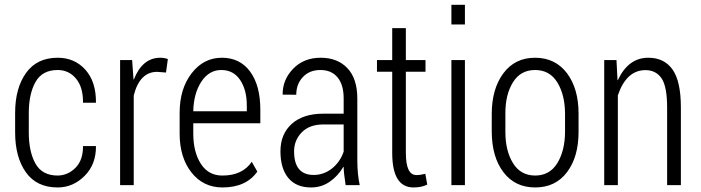

<svg xmlns="http://www.w3.org/2000/svg" viewBox="-20 -782 2960 811"><path d="M223.6 -40.5Q266.6 -41 298.8 -73.2Q331.1 -105.5 330.6 -165H385.3Q386.2 -87.9 337.4 -39.1Q288.6 9.8 223.6 9.8Q134.8 9.8 89.4 -54.2Q43.9 -118.2 43.9 -222.7V-304.7Q43.9 -409.2 89.8 -473.6Q135.7 -538.1 223.6 -538.1Q295.4 -538.1 340.8 -487.3Q386.2 -436.5 385.3 -348.1H330.6Q331.5 -413.1 301.3 -449.7Q271 -486.3 223.6 -486.3Q158.2 -486.3 129.9 -435.5Q101.6 -384.8 101.6 -304.7V-222.7Q101.6 -141.1 129.9 -90.8Q158.2 -40.5 223.6 -40.5Z M544.9 0H487.3V-528.3H538.1L543.9 -446.8L545.4 -446.3Q581.5 -538.1 657.2 -538.1Q672.9 -538.1 689 -532.7L681.2 -475.6L643.6 -478.5Q570.3 -478.5 544.9 -378.9Z M830.1 -436.5Q797.9 -386.7 796.4 -312H1022.5V-334.5Q1022.9 -401.4 994.6 -443.8Q966.3 -486.3 914.6 -486.3Q862.8 -486.3 830.1 -436.5ZM738.8 -217.8V-305.7Q738.8 -407.2 789.6 -472.7Q840.3 -538.1 917 -538.1Q993.7 -538.1 1036.6 -479.5Q1079.6 -420.9 1079.6 -319.3V-261.2H796.4V-217.8Q796.4 -139.6 828.6 -89.8Q860.8 -40 919.9 -40.5Q1003.9 -40.5 1043.5 -98.6L1066.9 -57.1Q1019.5 9.8 919.9 9.8Q838.4 9.8 788.6 -53.7Q738.8 -117.2 738.8 -217.8Z M1222.2 -142.6Q1222.2 -43 1305.2 -43Q1347.2 -43 1382.3 -70.3Q1416.5 -97.7 1431.6 -141.6V-256.3H1344.2Q1286.6 -255.9 1254.4 -222.7Q1222.2 -189.5 1222.2 -142.6ZM1293.9 9.8Q1231 9.8 1197.8 -30.3Q1164.6 -70.3 1164.6 -143.1Q1164.6 -215.8 1212.4 -258.8Q1260.3 -301.8 1345.7 -301.8H1431.6V-366.7Q1431.6 -423.8 1405.8 -455.1Q1379.9 -486.3 1333.5 -486.3Q1287.1 -486.3 1259.3 -456.5Q1231.4 -426.8 1231.4 -381.8L1173.8 -382.3Q1173.3 -445.3 1218.3 -491.7Q1263.2 -538.1 1334.5 -538.1Q1405.8 -538.1 1447.3 -494.1Q1489.3 -450.2 1489.3 -365.7V-106.4Q1489.3 -45.9 1499.5 0H1439.9Q1431.6 -53.7 1431.6 -76.7L1430.2 -77.1Q1408.2 -39.1 1373 -14.6Q1337.9 9.8 1293.9 9.8Z M1636.7 -136.2V-479H1572.3V-528.3H1636.7V-663.1H1694.3V-528.3H1777.3V-479H1694.3V-136.2Q1694.3 -42.5 1738.8 -42.5Q1755.9 -42.5 1776.4 -47.9L1784.7 -2.4Q1761.2 9.8 1726.6 9.8Q1636.7 9.8 1636.7 -136.2Z M1943.8 -678.7H1886.7V-761.7H1943.8ZM1943.8 0H1886.7V-528.3H1943.8Z M2114.7 -225.1Q2114.7 -144.5 2147 -92.8Q2178.7 -41 2240.2 -40.5Q2301.8 -40.5 2334 -92.8Q2366.2 -145 2366.7 -225.1V-302.7Q2366.2 -381.8 2334 -434.1Q2301.8 -486.3 2240.2 -486.3Q2178.7 -486.3 2146.5 -434.1Q2114.3 -381.8 2114.7 -302.7ZM2057.1 -302.7Q2057.6 -407.2 2106.4 -472.7Q2155.3 -538.1 2240.2 -538.1Q2325.2 -538.1 2375 -472.7Q2423.8 -407.2 2423.8 -302.7V-225.1Q2423.8 -119.1 2375 -54.7Q2326.2 9.8 2240.7 9.8Q2155.3 9.8 2106.4 -54.7Q2057.6 -119.1 2057.1 -225.1Z M2718.3 -538.1Q2785.6 -538.1 2820.8 -488.3Q2856 -438.5 2856 -328.1V0H2797.9V-327.1Q2797.9 -416.5 2774.4 -451.2Q2750.5 -485.8 2706.5 -485.8Q2626 -485.8 2589.8 -379.4V0H2532.2V-528.3H2584L2588.4 -443.4H2589.8Q2633.8 -538.1 2718.3 -538.1Z"/></svg>

Font: RobotoCondensed-Light
Style: Light
Weight: 300
Designer: Google
Version: Version 1.200311; 2013